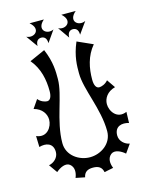

<svg xmlns="http://www.w3.org/2000/svg" viewBox="-138 -1006 864 1125"><g transform="rotate(-15 294.0 -444.0)"><path d="M198 -823C213 -823 231 -815 231 -781L280 -851C237 -829 183 -872 241 -922H154C213 -872 159 -829 115 -851L165 -781C165 -815 183 -823 198 -823ZM390 -823C405 -823 423 -815 423 -781L473 -851C429 -829 375 -872 434 -922H347C405 -872 351 -829 308 -851L357 -781C357 -815 375 -823 390 -823ZM568 -274C506 -247 469 -304 469 -347C469 -381 491 -418 541 -431L506 -482C490 -462 465 -454 452 -454C433 -454 423 -475 423 -508C423 -577 437 -648 486 -706L392 -748C357 -666 358 -608 358 -564C358 -465 430 -330 430 -194C430 -118 360 -72 294 -72C228 -72 158 -118 158 -194C158 -330 230 -465 230 -564C230 -608 231 -666 196 -748L102 -706C151 -648 165 -577 165 -508C165 -475 155 -454 136 -454C123 -454 98 -462 82 -482L47 -431C97 -418 119 -381 119 -347C119 -304 82 -247 20 -274L22 -207C62 -219 108 -210 108 -154C108 -119 78 -94 49 -89L85 -38C110 -60 146 -77 169 -59C194 -39 192 -6 180 23L235 34C241 3 261 -9 294 -9C327 -9 347 3 353 34L408 23C396 -6 394 -39 419 -59C442 -77 478 -60 503 -38L539 -89C510 -94 480 -119 480 -154C480 -210 526 -219 566 -207Z"/></g></svg>

Font: Malebolge Adversarial
Style: Regular
Weight: 400
Designer: Ariel Martín Pérez
Foundry: Tunera Type Foundry
Version: Version 0.007;hotconv 1.0.109;makeotfexe 2.5.65596